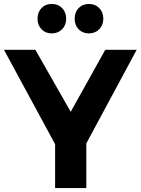

<svg xmlns="http://www.w3.org/2000/svg" viewBox="-23 -952 712 972"><path d="M239 -783Q207 -783 187 -804Q167 -825 167 -857Q167 -890 187 -911Q207 -932 239 -932Q271 -932 291.5 -911Q312 -890 312 -857Q312 -825 291.5 -804Q271 -783 239 -783ZM427 -783Q395 -783 375 -804Q355 -825 355 -857Q355 -890 375 -911Q395 -932 427 -932Q459 -932 479.5 -911Q500 -890 500 -857Q500 -825 479.5 -804Q459 -783 427 -783ZM414 0H256V-222L-3 -700H156L335 -386L510 -700H669L414 -226Z"/></svg>

Font: Montserrat Semi Bold
Style: Regular
Weight: 600
Designer: Julieta Ulanovsky
Foundry: Julieta Ulanovsky
Version: Version 3.001 September 28, 2015